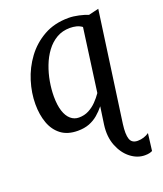

<svg xmlns="http://www.w3.org/2000/svg" viewBox="-148 -660 854 1009"><g transform="rotate(-20 278.5 -156.0)"><path d="M487.5 252Q445.5 252 408.2 223Q371 194 351 143Q331 92 340 26.5L354 -70.5Q336 -48 314.2 -29.5Q292.5 -11 264.8 -0.2Q237 10.5 200.5 10.5Q143.5 10.5 107.5 -16.8Q71.5 -44 54.5 -90.8Q37.5 -137.5 37.5 -197Q37.5 -259.5 57.5 -324Q77.5 -388.5 117.5 -442.8Q157.5 -497 217 -530.5Q276.5 -564 355.5 -564Q382.5 -564 412.8 -557.2Q443 -550.5 463 -542L519.5 -555.5L434 57.5Q426.5 113.5 435.8 140.5Q445 167.5 478 167.5Q495.5 167.5 512 162.2Q528.5 157 541.5 147.5L529.5 243.5Q523 247 513 249.5Q503 252 487.5 252ZM229.5 -53Q260 -53 284.5 -65.8Q309 -78.5 328.8 -98.8Q348.5 -119 363.5 -141L411.5 -493Q397.5 -503.5 380.2 -507.8Q363 -512 344.5 -512Q302.5 -512 269.5 -492.8Q236.5 -473.5 212.5 -441Q188.5 -408.5 173 -368Q157.5 -327.5 150 -284.5Q142.5 -241.5 142.5 -201.5Q142.5 -153.5 153.2 -120.2Q164 -87 183.8 -70Q203.5 -53 229.5 -53Z"/></g></svg>

Font: Merriweather 28pt
Style: Italic
Weight: 400
Italic angle: -7.8°
Version: Version 2.101